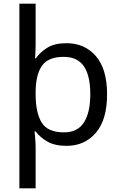

<svg xmlns="http://www.w3.org/2000/svg" viewBox="-20 -780 655 1040"><path d="M560 -269Q560 -132 499.5 -61Q439 10 340 10Q277 10 237 -13Q197 -36 173 -68H167Q168 -61 169.5 -45Q171 -29 172 -12Q173 5 173 16V240H85V-760H173V-536Q173 -522 172 -499.5Q171 -477 170 -464H174Q198 -498 237 -522Q276 -546 340 -546Q439 -546 499.5 -476Q560 -406 560 -269ZM469 -270Q469 -371 434 -421.5Q399 -472 325 -472Q243 -472 209 -426Q175 -380 173 -288V-269Q173 -170 205.5 -116.5Q238 -63 326 -63Q400 -63 434.5 -116.5Q469 -170 469 -270Z"/></svg>

Font: Noto Sans Sundanese
Style: Regular
Weight: 400
Designer: Monotype Design Team (Regular), Sérgio L. Martins (other weights)
Foundry: Monotype Imaging Inc.
Version: Version 2.003